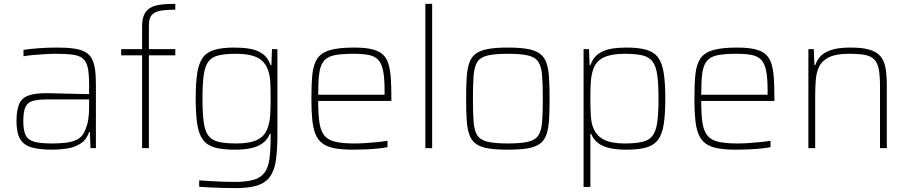

<svg xmlns="http://www.w3.org/2000/svg" viewBox="-20 -763 4688 989"><path d="M249 8Q186 8 145 -3Q104 -14 84.5 -45.5Q65 -77 65 -138Q65 -194 78 -225.5Q91 -257 124 -270Q157 -283 216 -283Q228 -283 253 -282.5Q278 -282 310.5 -281Q343 -280 376.5 -279.5Q410 -279 439 -278V-324Q439 -380 432.5 -412.5Q426 -445 407.5 -461Q389 -477 354 -481.5Q319 -486 263 -486Q240 -486 209.5 -484Q179 -482 150 -479.5Q121 -477 101 -473V-506Q131 -511 177 -514.5Q223 -518 277 -518Q326 -518 360.5 -513Q395 -508 417.5 -496Q440 -484 452 -462.5Q464 -441 469 -408.5Q474 -376 474 -330V0H446L443 -83H439Q425 -42 393.5 -22.5Q362 -3 323.5 2.5Q285 8 249 8ZM248 -24Q283 -24 316.5 -27.5Q350 -31 376 -43.5Q402 -56 415 -84Q429 -114 434 -143.5Q439 -173 439 -210V-251H226Q176 -251 148.5 -243Q121 -235 110.5 -211Q100 -187 100 -138Q100 -92 112 -67Q124 -42 156 -33Q188 -24 248 -24Z M712 0V-478H604V-510H712V-625Q712 -657 719 -678Q726 -699 740 -712Q754 -725 775 -732Q796 -739 823 -741Q850 -743 883 -743V-713Q843 -713 817 -709.5Q791 -706 775.5 -697Q760 -688 753.5 -672Q747 -656 747 -631V-510H883V-478H747V0Z M1193 206Q1161 206 1126.5 205Q1092 204 1060.5 202.5Q1029 201 1006 199V166Q1035 168 1067.5 170Q1100 172 1131 173Q1162 174 1188 174Q1250 174 1287 163Q1324 152 1343 126Q1362 100 1368 54.5Q1374 9 1374 -60V-74H1370Q1358 -44 1334 -26Q1310 -8 1274 0Q1238 8 1189 8Q1125 8 1085.5 -3.5Q1046 -15 1025 -43.5Q1004 -72 996 -123.5Q988 -175 988 -255Q988 -335 996 -386.5Q1004 -438 1025 -466.5Q1046 -495 1085.5 -506.5Q1125 -518 1189 -518Q1229 -518 1266 -512Q1303 -506 1331.5 -486.5Q1360 -467 1374 -427H1378L1381 -510H1409V-72Q1409 7 1401.5 60.5Q1394 114 1371.5 146Q1349 178 1306.5 192Q1264 206 1193 206ZM1199 -24Q1266 -24 1305.5 -43Q1345 -62 1359 -105Q1370 -136 1372 -172.5Q1374 -209 1374 -255Q1374 -300 1372.5 -335.5Q1371 -371 1362 -398Q1346 -447 1305.5 -466.5Q1265 -486 1199 -486Q1142 -486 1107 -478Q1072 -470 1054 -446.5Q1036 -423 1029.5 -377Q1023 -331 1023 -255Q1023 -179 1029.5 -133Q1036 -87 1054 -63.5Q1072 -40 1107 -32Q1142 -24 1199 -24Z M1800 8Q1743 8 1704.5 1Q1666 -6 1642 -23.5Q1618 -41 1605.5 -71Q1593 -101 1588.5 -146Q1584 -191 1584 -254Q1584 -329 1589 -379.5Q1594 -430 1614 -460.5Q1634 -491 1679 -504.5Q1724 -518 1803 -518Q1858 -518 1893.5 -510Q1929 -502 1949.5 -484.5Q1970 -467 1980 -436.5Q1990 -406 1993 -361.5Q1996 -317 1996 -256V-243H1619Q1619 -177 1625 -134Q1631 -91 1649 -67Q1667 -43 1704.5 -33.5Q1742 -24 1805 -24Q1832 -24 1863 -26Q1894 -28 1923.5 -31Q1953 -34 1976 -38V-5Q1957 -1 1927.5 2Q1898 5 1865 6.5Q1832 8 1800 8ZM1961 -255V-296Q1961 -360 1953.5 -398Q1946 -436 1928 -455Q1910 -474 1878.5 -480Q1847 -486 1800 -486Q1739 -486 1702.5 -478.5Q1666 -471 1648 -449Q1630 -427 1624.5 -385.5Q1619 -344 1619 -275H1981Z M2171 0V-743H2206V0Z M2596 8Q2535 8 2495.5 1.5Q2456 -5 2432.5 -21.5Q2409 -38 2398 -68Q2387 -98 2384 -143.5Q2381 -189 2381 -254Q2381 -319 2384 -365Q2387 -411 2398 -441Q2409 -471 2432.5 -487.5Q2456 -504 2495.5 -511Q2535 -518 2596 -518Q2657 -518 2696.5 -511Q2736 -504 2759.5 -487.5Q2783 -471 2794 -441Q2805 -411 2808 -365Q2811 -319 2811 -254Q2811 -189 2808 -143.5Q2805 -98 2794 -68Q2783 -38 2759.5 -21.5Q2736 -5 2696.5 1.5Q2657 8 2596 8ZM2596 -24Q2664 -24 2701 -33Q2738 -42 2753.5 -66Q2769 -90 2772.5 -135.5Q2776 -181 2776 -254Q2776 -327 2772.5 -373Q2769 -419 2753.5 -443.5Q2738 -468 2701 -477Q2664 -486 2596 -486Q2529 -486 2491.5 -477Q2454 -468 2438.5 -443.5Q2423 -419 2419.5 -373Q2416 -327 2416 -254Q2416 -181 2419.5 -135.5Q2423 -90 2438.5 -66Q2454 -42 2491.5 -33Q2529 -24 2596 -24Z M2986 200V-510H3014L3017 -427H3021Q3035 -467 3063.5 -486.5Q3092 -506 3129 -512Q3166 -518 3206 -518Q3270 -518 3309.5 -506.5Q3349 -495 3370 -466.5Q3391 -438 3399 -386.5Q3407 -335 3407 -255Q3407 -175 3399 -123.5Q3391 -72 3370 -43.5Q3349 -15 3309.5 -3.5Q3270 8 3206 8Q3157 8 3121 0Q3085 -8 3061 -26Q3037 -44 3025 -74H3021V200ZM3196 -24Q3253 -24 3288 -32Q3323 -40 3341 -63.5Q3359 -87 3365.5 -133Q3372 -179 3372 -255Q3372 -331 3365.5 -377Q3359 -423 3341 -446.5Q3323 -470 3288 -478Q3253 -486 3196 -486Q3130 -486 3089.5 -467Q3049 -448 3035 -404Q3025 -373 3023 -336.5Q3021 -300 3021 -255Q3021 -209 3023 -173.5Q3025 -138 3032 -115Q3049 -65 3089 -44.5Q3129 -24 3196 -24Z M3773 8Q3716 8 3677.5 1Q3639 -6 3615 -23.5Q3591 -41 3578.5 -71Q3566 -101 3561.5 -146Q3557 -191 3557 -254Q3557 -329 3562 -379.5Q3567 -430 3587 -460.5Q3607 -491 3652 -504.5Q3697 -518 3776 -518Q3831 -518 3866.5 -510Q3902 -502 3922.5 -484.5Q3943 -467 3953 -436.5Q3963 -406 3966 -361.5Q3969 -317 3969 -256V-243H3592Q3592 -177 3598 -134Q3604 -91 3622 -67Q3640 -43 3677.5 -33.5Q3715 -24 3778 -24Q3805 -24 3836 -26Q3867 -28 3896.5 -31Q3926 -34 3949 -38V-5Q3930 -1 3900.5 2Q3871 5 3838 6.5Q3805 8 3773 8ZM3934 -255V-296Q3934 -360 3926.5 -398Q3919 -436 3901 -455Q3883 -474 3851.5 -480Q3820 -486 3773 -486Q3712 -486 3675.5 -478.5Q3639 -471 3621 -449Q3603 -427 3597.5 -385.5Q3592 -344 3592 -275H3954Z M4144 0V-510H4172L4175 -427H4179Q4187 -451 4205 -471.5Q4223 -492 4260 -505Q4297 -518 4361 -518Q4422 -518 4459 -507Q4496 -496 4515.5 -473Q4535 -450 4541.5 -412Q4548 -374 4548 -320V0H4513V-315Q4513 -371 4507 -404.5Q4501 -438 4484 -456Q4467 -474 4435.5 -480Q4404 -486 4354 -486Q4288 -486 4252 -469Q4216 -452 4200.5 -421.5Q4185 -391 4182 -350.5Q4179 -310 4179 -264V0Z"/></svg>

Font: Saira Thin Thin
Style: Regular
Weight: 250
Version: Version 1.101